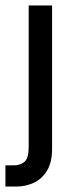

<svg xmlns="http://www.w3.org/2000/svg" viewBox="-54 -520 262 706"><path d="M-34 88H-3Q21.5 88 36.5 74.5Q51.5 61 51.5 22V-500H137.5V27.5Q137.5 76.5 119.2 107Q101 137.5 70.8 151.8Q40.5 166 5.5 166H-34Z"/></svg>

Font: Overused Grotesk
Style: Regular
Weight: 450
Version: Version 0.004